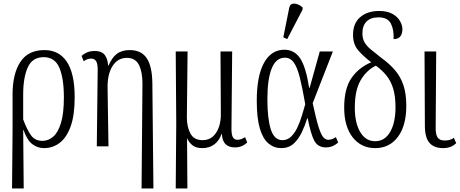

<svg xmlns="http://www.w3.org/2000/svg" viewBox="-20 -827 2602 1085"><path d="M48 238 51 -83V-293Q51 -410 95 -477Q139 -544 231 -544Q314 -544 358 -477.5Q402 -411 402 -278Q402 -175 379 -112Q356 -49 317 -19.5Q278 10 229 10Q192 10 162.5 -12.5Q133 -35 113 -92H111L114 238ZM220 -31Q253 -31 280.5 -54.5Q308 -78 324.5 -132Q341 -186 341 -277Q341 -384 315.5 -444Q290 -504 227 -504Q163 -504 137 -446.5Q111 -389 111 -293V-152Q133 -93 155.5 -62Q178 -31 220 -31Z M780 238 785 -355Q785 -421 765 -460.5Q745 -500 697 -500Q645 -500 615.5 -453Q586 -406 588 -326L593 0H527L532 -426Q533 -464 524 -480Q515 -496 495 -496Q486 -496 476 -493Q466 -490 453 -481L441 -511Q458 -526 476 -532.5Q494 -539 514 -539Q555 -539 572 -516.5Q589 -494 591 -456H593Q612 -501 640 -522.5Q668 -544 713 -544Q778 -544 809 -498.5Q840 -453 841 -355L847 238Z M973 238 976 -131 973 -536H1040L1036 -164Q1036 -110 1056 -72.5Q1076 -35 1125 -35Q1160 -35 1183 -55.5Q1206 -76 1217.5 -110.5Q1229 -145 1228 -186L1226 -536H1292L1288 -99Q1288 -66 1296 -51.5Q1304 -37 1322 -37Q1331 -37 1342 -40.5Q1353 -44 1365 -52L1377 -22Q1348 6 1308 6Q1237 6 1234 -70H1232Q1219 -32 1191 -11Q1163 10 1123 10Q1087 10 1067 -6.5Q1047 -23 1038 -45H1037L1039 238Z M1569 10Q1529 10 1497.5 -16Q1466 -42 1448.5 -100.5Q1431 -159 1431 -257Q1431 -398 1472 -472Q1513 -546 1587 -546Q1643 -546 1675.5 -498.5Q1708 -451 1727 -331H1730L1787 -536H1861L1747 -244Q1766 -155 1780 -110.5Q1794 -66 1807 -51.5Q1820 -37 1835 -37Q1856 -37 1878 -52L1891 -22Q1861 6 1822 6Q1776 6 1756 -32Q1736 -70 1719 -158H1716Q1703 -116 1684.5 -77.5Q1666 -39 1638.5 -14.5Q1611 10 1569 10ZM1576 -35Q1605 -35 1626 -56Q1647 -77 1661.5 -108.5Q1676 -140 1686.5 -175Q1697 -210 1705 -238Q1689 -330 1674.5 -388Q1660 -446 1640.5 -473.5Q1621 -501 1590 -501Q1540 -501 1515.5 -440.5Q1491 -380 1491 -266Q1491 -156 1510.5 -95.5Q1530 -35 1576 -35ZM1603 -606 1581 -616 1614 -781Q1618 -801 1631 -805Q1644 -809 1660.5 -803Q1677 -797 1690 -785V-773Z M2100 10Q2021 10 1973 -51Q1925 -112 1925 -219Q1925 -327 1966.5 -386.5Q2008 -446 2078 -475Q2033 -509 2004 -543Q1975 -577 1975 -630Q1975 -696 2016 -730.5Q2057 -765 2122 -765Q2169 -765 2198 -748.5Q2227 -732 2240.5 -708Q2254 -684 2254 -663Q2254 -606 2204 -606Q2207 -658 2189 -693.5Q2171 -729 2119 -729Q2075 -729 2051.5 -705.5Q2028 -682 2028 -639Q2028 -609 2040 -588Q2052 -567 2075 -548Q2098 -529 2131 -503Q2180 -468 2212 -430.5Q2244 -393 2260 -345Q2276 -297 2276 -229Q2276 -117 2228.5 -53.5Q2181 10 2100 10ZM2100 -29Q2154 -29 2184.5 -81Q2215 -133 2215 -221Q2215 -283 2202 -326Q2189 -369 2164 -400Q2139 -431 2104 -456Q2051 -430 2018 -373.5Q1985 -317 1985 -218Q1985 -133 2015.5 -81Q2046 -29 2100 -29Z M2484 10Q2434 10 2408 -18.5Q2382 -47 2381 -113L2379 -536H2445L2442 -109Q2441 -70 2452 -51.5Q2463 -33 2493 -33Q2507 -33 2519.5 -36Q2532 -39 2545 -48L2558 -18Q2530 10 2484 10Z"/></svg>

Font: Noto Serif ExtraCondensed Light
Style: Regular
Weight: 300
Width: 2
Designer: Monotype Design Team
Foundry: Monotype Imaging Inc.
Version: Version 2.014; ttfautohint (v1.8.4.7-5d5b)